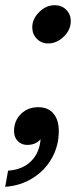

<svg xmlns="http://www.w3.org/2000/svg" viewBox="-58 -547 308 738"><path d="M66 -442Q66 -474 92.5 -500.5Q119 -527 153 -527Q179 -527 196.5 -509.5Q214 -492 214 -466Q214 -432 187 -406Q160 -380 127 -380Q101 -380 83.5 -398Q66 -416 66 -442ZM-27 109Q29 105 61.5 72.5Q94 40 98 -12Q80 10 46 10Q25 10 10.5 -4.5Q-4 -19 -4 -43Q-4 -83 22.5 -109Q49 -135 89 -135Q127 -135 147.5 -110.5Q168 -86 168 -43Q168 13 141.5 60.5Q115 108 68 137.5Q21 167 -38 171Z"/></svg>

Font: Open Sauce One SemiBold Italic
Style: Regular
Weight: 600
Italic angle: -10°
Designer: Alfredo Marco Pradil
Foundry: Creative Sauce Fz LLC
Version: Version 1.477